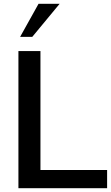

<svg xmlns="http://www.w3.org/2000/svg" viewBox="-20 -991 584 1011"><path d="M544 0V-96H193V-722H77V0ZM294 -971H183L86 -797H150Z"/></svg>

Font: Perun Medium
Style: Regular
Weight: 500
Foundry: Copyright (c) Stefan Peev, Context Ltd, 2016
Version: Version 1.089